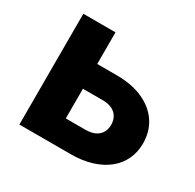

<svg xmlns="http://www.w3.org/2000/svg" viewBox="-122 -660 805 793"><g transform="rotate(30 281.0 -264.0)"><path d="M154.3 -377.4H305.7Q379.9 -377.4 432.6 -353.5Q485.4 -329.6 513.7 -286.6Q542 -243.7 542 -187Q542 -146.5 526.1 -112.1Q510.3 -77.6 479.7 -52.7Q449.2 -27.8 405.3 -13.9Q361.3 0 305.7 0H60.5V-528.3H213.9V-117.7H305.7Q335.9 -117.7 354.2 -127.2Q372.6 -136.7 381.1 -152.8Q389.6 -168.9 389.6 -187.5Q389.6 -207.5 381.1 -223.9Q372.6 -240.2 354.2 -249.8Q335.9 -259.3 305.7 -259.3H154.3Z"/></g></svg>

Font: Roboto ExtraBold
Style: Regular
Weight: 800
Designer: Christian Robertson
Foundry: Google
Version: Version 3.009; 2024